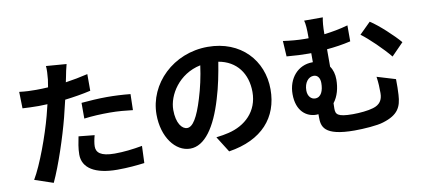

<svg xmlns="http://www.w3.org/2000/svg" viewBox="-76 -1087 3151 1420"><g transform="rotate(-10 1500.0 -377.0)"><path d="M533 -496V-378C596 -386 658 -389 726 -389C787 -389 848 -383 898 -377L901 -497C842 -503 782 -506 725 -506C661 -506 589 -501 533 -496ZM587 -244 468 -256C460 -216 450 -168 450 -122C450 -21 541 37 709 37C789 37 857 30 913 23L918 -105C846 -92 777 -84 710 -84C603 -84 573 -117 573 -161C573 -183 579 -216 587 -244ZM219 -649C178 -649 144 -650 93 -656L96 -532C131 -530 169 -528 217 -528L283 -530L262 -446C225 -306 149 -96 89 4L228 51C284 -68 351 -272 387 -412L418 -540C484 -548 552 -559 612 -573V-698C557 -685 501 -674 445 -666L453 -704C457 -726 466 -771 474 -798L321 -810C324 -787 322 -746 318 -709L309 -652C278 -650 248 -649 219 -649Z M1446 -617C1435 -534 1416 -449 1393 -375C1352 -240 1313 -177 1271 -177C1232 -177 1192 -226 1192 -327C1192 -437 1281 -583 1446 -617ZM1582 -620C1717 -597 1792 -494 1792 -356C1792 -210 1692 -118 1564 -88C1537 -82 1509 -76 1471 -72L1546 47C1798 8 1927 -141 1927 -352C1927 -570 1771 -742 1523 -742C1264 -742 1064 -545 1064 -314C1064 -145 1156 -23 1267 -23C1376 -23 1462 -147 1522 -349C1551 -443 1568 -535 1582 -620Z M2736 -717 2652 -634C2709 -592 2804 -500 2858 -434L2948 -526C2903 -580 2798 -678 2736 -717ZM2241 -228C2212 -228 2186 -253 2186 -297C2186 -356 2218 -395 2258 -395C2286 -395 2305 -372 2305 -333C2305 -277 2287 -228 2241 -228ZM2419 -339C2419 -379 2409 -414 2390 -440V-571C2447 -576 2510 -585 2569 -599V-719C2509 -702 2448 -691 2390 -684C2390 -743 2394 -780 2400 -809H2260C2268 -780 2270 -746 2270 -683V-675H2240C2193 -675 2134 -680 2079 -688L2086 -571C2152 -565 2206 -563 2249 -563H2270V-495H2266C2157 -495 2081 -406 2081 -288C2081 -160 2155 -108 2228 -108L2244 -109V-88C2244 -18 2254 56 2487 56C2555 56 2659 49 2704 34C2820 -1 2847 -57 2852 -148C2855 -189 2854 -213 2854 -265L2715 -307C2722 -260 2723 -223 2723 -183C2723 -132 2701 -98 2649 -83C2611 -71 2546 -65 2496 -65C2378 -65 2367 -87 2367 -130L2368 -170C2403 -214 2419 -276 2419 -339Z"/></g></svg>

Font: Noto Sans CJK SC
Style: Bold
Weight: 700
Designer: Ryoko NISHIZUKA 西塚涼子 (kana, bopomofo & ideographs); Paul D. Hunt (Latin, Greek & Cyrillic); Sandoll Communications 산돌커뮤니
Foundry: Adobe
Version: Version 2.004;hotconv 1.0.118;makeotfexe 2.5.65603